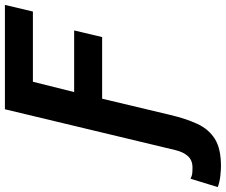

<svg xmlns="http://www.w3.org/2000/svg" viewBox="-218 -644 920 782"><g transform="rotate(-90 242.0 -253.0)"><path d="M-44 187Q-58 187 -82.5 184.5Q-107 182 -129 174L-95 63Q-83 69 -73.5 70Q-64 71 -49 71Q-20 71 -3 52.5Q14 34 22 0L188 -693H613L586 -579H300L258 -411H509L482 -297H231L165 -20Q150 44 128.5 90.5Q107 137 67.5 162Q28 187 -44 187Z"/></g></svg>

Font: Ubuntu Sans Mono
Style: Bold Italic
Weight: 700
Italic angle: -13.5°
Monospace: yes
Designer: Dalton Maag Ltd
Foundry: Dalton Maag Ltd
Version: Version 1.006